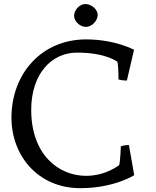

<svg xmlns="http://www.w3.org/2000/svg" viewBox="-20 -936 790 973"><path d="M38.1 -339.4C38.1 -148.4 171.4 17.6 387.2 17.6C558.6 17.6 660.2 -48.3 660.2 -48.3L633.3 -201.2C633.3 -201.2 610.4 -201.2 592.3 -194.3C592.3 -194.3 590.3 -122.6 584 -99.6C584 -99.6 517.6 -44.9 416 -44.9C277.3 -44.9 138.2 -151.9 138.2 -378.9C138.2 -565.9 244.6 -669.4 370.1 -669.4C519 -669.4 575.2 -622.6 575.2 -622.6C580.6 -596.2 580.6 -533.2 580.6 -533.2C598.1 -527.8 623 -527.8 623 -527.8L659.2 -683.6C659.2 -683.6 564 -736.3 416 -736.3C191.9 -736.3 38.1 -563.5 38.1 -339.4ZM414.6 -799.8C447.8 -799.8 475.1 -833 475.1 -860.4C475.1 -890.1 440.9 -915.5 413.1 -915.5C380.9 -915.5 355.5 -883.3 355.5 -856C355.5 -826.2 387.2 -799.8 414.6 -799.8Z"/></svg>

Font: Trykker
Style: Regular
Weight: 400
Designer: Magnus Gaarde
Foundry: Magnus Gaarde
Version: Version 1.001